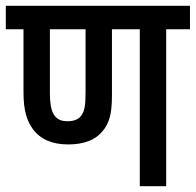

<svg xmlns="http://www.w3.org/2000/svg" viewBox="-20 -642 675 662"><path d="M553 -541V0H462V-541H366V-311Q366 -264 358 -236Q350 -208 333 -189Q296 -144 215 -144Q133 -144 94 -196Q78 -217 69.5 -247Q61 -277 61 -325V-541H0V-622H635V-541ZM213 -224Q248 -224 262 -246Q269 -257 272 -273Q275 -289 275 -324V-541H152V-321Q152 -271 164 -250Q171 -237 182.5 -230.5Q194 -224 213 -224Z"/></svg>

Font: Noto Sans Condensed Medium
Style: Regular
Weight: 500
Width: 3
Designer: Monotype Design Team
Foundry: Monotype Imaging Inc.
Version: Version 2.013; ttfautohint (v1.8.4.7-5d5b)